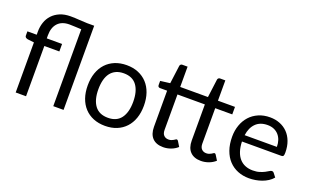

<svg xmlns="http://www.w3.org/2000/svg" viewBox="-81 -1136 2518 1551"><g transform="rotate(20 1178.0 -361.0)"><path d="M104.5 0V-430.5L48.5 -437Q37.5 -439.5 31 -444.8Q24.5 -450 24.5 -460V-496.5H104.5V-523.5Q104.5 -565.5 117.2 -603.2Q130 -641 156 -669Q182 -697 221 -713.5Q260 -730 312 -730Q350.5 -730 386.2 -727Q422 -724 455.5 -723.5H516V0H427.5V-661Q400.5 -662 373.2 -663.5Q346 -665 325.5 -665Q260.5 -665 225.8 -627.8Q191 -590.5 191 -523.5V-496.5H322.5V-432H193.5V0Z M873.5 -514.5Q929 -514.5 973.5 -496Q1018 -477.5 1049.5 -443.5Q1081 -409.5 1097.8 -361.2Q1114.5 -313 1114.5 -253.5Q1114.5 -193.5 1097.8 -145.5Q1081 -97.5 1049.5 -63.5Q1018 -29.5 973.5 -11.2Q929 7 873.5 7Q817.5 7 772.8 -11.2Q728 -29.5 696.5 -63.5Q665 -97.5 648.2 -145.5Q631.5 -193.5 631.5 -253.5Q631.5 -313 648.2 -361.2Q665 -409.5 696.5 -443.5Q728 -477.5 772.8 -496Q817.5 -514.5 873.5 -514.5ZM873.5 -62.5Q948.5 -62.5 985.5 -112.8Q1022.5 -163 1022.5 -253Q1022.5 -343.5 985.5 -394Q948.5 -444.5 873.5 -444.5Q835.5 -444.5 807.2 -431.5Q779 -418.5 760.2 -394Q741.5 -369.5 732.2 -333.8Q723 -298 723 -253Q723 -163 760.2 -112.8Q797.5 -62.5 873.5 -62.5Z M1373.5 8Q1313.5 8 1281.2 -25.5Q1249 -59 1249 -122V-432H1188Q1180 -432 1174.5 -436.8Q1169 -441.5 1169 -451.5V-487L1252 -497.5L1272.5 -654Q1274 -661.5 1279.2 -666.2Q1284.5 -671 1293 -671H1338V-496.5H1576.5L1597 -654Q1598.5 -661.5 1603.8 -666.2Q1609 -671 1617.5 -671H1662.5V-496.5H1809V-432H1662.5V-128Q1662.5 -96 1678.2 -80.5Q1694 -65 1718 -65Q1732 -65 1742.2 -68.8Q1752.5 -72.5 1760 -77Q1767.5 -81.5 1772.8 -85.2Q1778 -89 1782 -89Q1789.5 -89 1794.5 -80.5L1821 -38Q1797.5 -16.5 1765 -4.2Q1732.5 8 1698 8Q1638.5 8 1606 -25.5Q1573.5 -59 1573.5 -122V-432H1338V-128Q1338 -96 1353.5 -80.5Q1369 -65 1393.5 -65Q1407.5 -65 1417.8 -68.8Q1428 -72.5 1435.5 -77Q1443 -81.5 1448.2 -85.2Q1453.5 -89 1457.5 -89Q1464.5 -89 1470 -80.5L1496 -38Q1473 -16.5 1440.5 -4.2Q1408 8 1373.5 8Z M2237.5 -308.5Q2237.5 -339.5 2228.8 -365.2Q2220 -391 2203.2 -409.8Q2186.5 -428.5 2162.5 -438.8Q2138.5 -449 2108 -449Q2044 -449 2006.8 -411.8Q1969.5 -374.5 1960.5 -308.5ZM2309.5 -71Q2293 -51 2270 -36.2Q2247 -21.5 2220.8 -12Q2194.5 -2.5 2166.5 2.2Q2138.5 7 2111 7Q2058.5 7 2014.2 -10.8Q1970 -28.5 1937.8 -62.8Q1905.5 -97 1887.5 -147.5Q1869.5 -198 1869.5 -263.5Q1869.5 -316.5 1885.8 -362.5Q1902 -408.5 1932.5 -442.2Q1963 -476 2007 -495.2Q2051 -514.5 2106 -514.5Q2151.5 -514.5 2190.2 -499.2Q2229 -484 2257.2 -455.2Q2285.5 -426.5 2301.5 -384.2Q2317.5 -342 2317.5 -288Q2317.5 -267 2313 -260Q2308.5 -253 2296 -253H1957.5Q1959 -205 1970.8 -169.5Q1982.5 -134 2003.5 -110.2Q2024.5 -86.5 2053.5 -74.8Q2082.5 -63 2118.5 -63Q2152 -63 2176.2 -70.8Q2200.5 -78.5 2218 -87.5Q2235.5 -96.5 2247.2 -104.2Q2259 -112 2267.5 -112Q2278.5 -112 2284.5 -103.5Z"/></g></svg>

Font: Lato-Regular
Style: Regular
Weight: 400
Designer: Lukasz Dziedzic with Adam Twardoch and Botio Nikoltchev
Foundry: tyPoland Lukasz Dziedzic
Version: Version 2.015; 2015-08-06; http://www.latofonts.com/